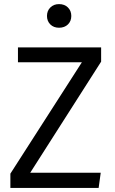

<svg xmlns="http://www.w3.org/2000/svg" viewBox="-20 -920 561 940"><path d="M269 -899.9Q295.9 -899.9 312.5 -883.5Q329.1 -867.2 329.1 -841.8Q329.1 -816.4 312.5 -800.3Q295.9 -784.2 269 -784.2Q242.7 -784.2 226.3 -800.5Q210 -816.9 210 -841.8Q210 -867.2 226.6 -883.5Q243.2 -899.9 269 -899.9ZM475.1 -688V-618.2L127.9 -74.2H473.1L462.9 0H30.8V-69.8L380.9 -615.2H67.9V-688Z"/></svg>

Font: Fira Sans Book
Style: Regular
Weight: 350
Designer: Carrois Corporate & Edenspiekermann AG
Foundry: Carrois Corporate GbR & Edenspiekermann AG
Version: Version 4.203;PS 004.203;hotconv 1.0.88;makeotf.lib2.5.64775